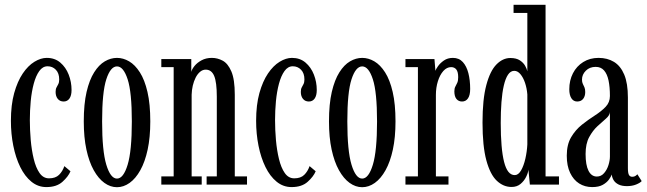

<svg xmlns="http://www.w3.org/2000/svg" viewBox="-20 -770 2700 801"><path d="M173.5 10.5Q138.5 10.5 111 -12Q83.5 -34.5 64.5 -73.2Q45.5 -112 35.5 -161.8Q25.5 -211.5 25.5 -266Q25.5 -332.5 39.2 -381.8Q53 -431 75 -463.5Q97 -496 123.5 -512.2Q150 -528.5 175 -528.5Q208.5 -528.5 231.5 -509Q254.5 -489.5 266.5 -458.8Q278.5 -428 278.5 -394.5Q278.5 -371.5 269.8 -359Q261 -346.5 245.5 -346.5Q230 -346.5 221 -357.5Q212 -368.5 212 -386.5Q212 -398.5 215.8 -405.2Q219.5 -412 223.2 -419.2Q227 -426.5 227 -438.5Q227 -464.5 213 -479Q199 -493.5 178.5 -493.5Q158 -493.5 143.8 -473.5Q129.5 -453.5 120.8 -420.8Q112 -388 108.2 -348.2Q104.5 -308.5 104.5 -269Q104.5 -228.5 108.2 -185.8Q112 -143 120.8 -106.8Q129.5 -70.5 145 -48.2Q160.5 -26 184.5 -26Q211.5 -26 226.2 -40.5Q241 -55 248.5 -77L274 -55.5Q265 -33.5 240.5 -11.5Q216 10.5 173.5 10.5Z M468 11Q440.5 11 415.5 -7Q390.5 -25 371 -60Q351.5 -95 340.5 -146Q329.5 -197 329.5 -263.5Q329.5 -336 341.2 -386.5Q353 -437 372.8 -468.2Q392.5 -499.5 417.2 -514Q442 -528.5 468 -528.5Q494 -528.5 518.8 -514Q543.5 -499.5 563.5 -468.2Q583.5 -437 595.2 -386.5Q607 -336 607 -263.5Q607 -197 596 -146Q585 -95 565.5 -60Q546 -25 520.8 -7Q495.5 11 468 11ZM468 -25Q495 -25 512.5 -82.8Q530 -140.5 530 -263.5Q530 -385.5 512.5 -439.2Q495 -493 468 -493Q441 -493 423.5 -439.2Q406 -385.5 406 -263.5Q406 -140.5 423.5 -82.8Q441 -25 468 -25Z M653 0V-34H704.5V-490H653V-523.5H778V-470Q780.5 -481 791.5 -494.8Q802.5 -508.5 821 -518.5Q839.5 -528.5 864 -528.5Q887.5 -528.5 909.2 -516.8Q931 -505 945.2 -472Q959.5 -439 959.5 -374.5V-34H1010.5V0H842V-34H884.5V-366.5Q884.5 -427 873.5 -453.2Q862.5 -479.5 838 -479.5Q825.5 -479.5 814.8 -470.5Q804 -461.5 796.2 -446.2Q788.5 -431 784.2 -412.5Q780 -394 779.5 -375V-34H821.5V0Z M1196.5 10.5Q1161.5 10.5 1134 -12Q1106.5 -34.5 1087.5 -73.2Q1068.5 -112 1058.5 -161.8Q1048.5 -211.5 1048.5 -266Q1048.5 -332.5 1062.2 -381.8Q1076 -431 1098 -463.5Q1120 -496 1146.5 -512.2Q1173 -528.5 1198 -528.5Q1231.5 -528.5 1254.5 -509Q1277.5 -489.5 1289.5 -458.8Q1301.5 -428 1301.5 -394.5Q1301.5 -371.5 1292.8 -359Q1284 -346.5 1268.5 -346.5Q1253 -346.5 1244 -357.5Q1235 -368.5 1235 -386.5Q1235 -398.5 1238.8 -405.2Q1242.5 -412 1246.2 -419.2Q1250 -426.5 1250 -438.5Q1250 -464.5 1236 -479Q1222 -493.5 1201.5 -493.5Q1181 -493.5 1166.8 -473.5Q1152.5 -453.5 1143.8 -420.8Q1135 -388 1131.2 -348.2Q1127.5 -308.5 1127.5 -269Q1127.5 -228.5 1131.2 -185.8Q1135 -143 1143.8 -106.8Q1152.5 -70.5 1168 -48.2Q1183.5 -26 1207.5 -26Q1234.5 -26 1249.2 -40.5Q1264 -55 1271.5 -77L1297 -55.5Q1288 -33.5 1263.5 -11.5Q1239 10.5 1196.5 10.5Z M1491 11Q1463.5 11 1438.5 -7Q1413.5 -25 1394 -60Q1374.5 -95 1363.5 -146Q1352.5 -197 1352.5 -263.5Q1352.5 -336 1364.2 -386.5Q1376 -437 1395.8 -468.2Q1415.5 -499.5 1440.2 -514Q1465 -528.5 1491 -528.5Q1517 -528.5 1541.8 -514Q1566.5 -499.5 1586.5 -468.2Q1606.5 -437 1618.2 -386.5Q1630 -336 1630 -263.5Q1630 -197 1619 -146Q1608 -95 1588.5 -60Q1569 -25 1543.8 -7Q1518.5 11 1491 11ZM1491 -25Q1518 -25 1535.5 -82.8Q1553 -140.5 1553 -263.5Q1553 -385.5 1535.5 -439.2Q1518 -493 1491 -493Q1464 -493 1446.5 -439.2Q1429 -385.5 1429 -263.5Q1429 -140.5 1446.5 -82.8Q1464 -25 1491 -25Z M1671.5 0V-34H1723.5V-490H1671.5V-523.5H1792.5L1796.5 -474.5Q1798 -480.5 1807 -493.5Q1816 -506.5 1831.8 -517.5Q1847.5 -528.5 1869.5 -528.5Q1895 -528.5 1910.8 -511.2Q1926.5 -494 1934 -464.8Q1941.5 -435.5 1941.5 -399Q1941.5 -373 1932.5 -359.8Q1923.5 -346.5 1907.5 -346.5Q1893 -346.5 1884.2 -357.2Q1875.5 -368 1875.5 -389Q1875.5 -401.5 1879.8 -409Q1884 -416.5 1887.8 -425Q1891.5 -433.5 1891.5 -448Q1891.5 -470 1883.8 -480Q1876 -490 1862 -490Q1844 -490 1829.5 -473.8Q1815 -457.5 1806.8 -431Q1798.5 -404.5 1798.5 -374V-34H1851V0Z M2114 10Q2080 10 2052.5 -16Q2025 -42 2009 -101Q1993 -160 1993 -259Q1993 -355.5 2008.8 -414.8Q2024.5 -474 2051 -501Q2077.5 -528 2109 -528Q2134 -528 2148.8 -518.2Q2163.5 -508.5 2170.8 -495.5Q2178 -482.5 2180 -472.5V-716H2122.5V-750H2256V-34H2312V0H2190.5L2184.5 -62.5Q2183.5 -49.5 2175 -32.2Q2166.5 -15 2151.5 -2.5Q2136.5 10 2114 10ZM2127.5 -39.5Q2142.5 -39.5 2153.8 -59Q2165 -78.5 2171.8 -108.2Q2178.5 -138 2180 -167.5V-376Q2178 -401.5 2170.5 -424Q2163 -446.5 2151.2 -460.5Q2139.5 -474.5 2125.5 -474.5Q2110 -474.5 2099.2 -458.2Q2088.5 -442 2081.8 -412.8Q2075 -383.5 2072 -343.8Q2069 -304 2069 -257Q2069 -203.5 2072.5 -162.8Q2076 -122 2083 -94.5Q2090 -67 2101 -53.2Q2112 -39.5 2127.5 -39.5Z M2450.5 10.5Q2420 10.5 2396.2 -4.5Q2372.5 -19.5 2358.5 -48.8Q2344.5 -78 2344.5 -120.5Q2344.5 -167 2362.8 -197.8Q2381 -228.5 2407.8 -249.8Q2434.5 -271 2461.5 -288.2Q2488.5 -305.5 2506.5 -324.2Q2524.5 -343 2524.5 -369.5Q2524.5 -407 2518.8 -434.2Q2513 -461.5 2500 -476.2Q2487 -491 2465 -491Q2440 -491 2424 -475Q2408 -459 2408 -438Q2408 -427 2411.5 -420Q2415 -413 2418.2 -405.8Q2421.5 -398.5 2421.5 -386Q2421.5 -368.5 2412.8 -357.5Q2404 -346.5 2388 -346.5Q2372.5 -346.5 2363.8 -360Q2355 -373.5 2355 -397.5Q2355 -434.5 2370.2 -464.2Q2385.5 -494 2413.2 -511.2Q2441 -528.5 2477 -528.5Q2514 -528.5 2541.5 -511.8Q2569 -495 2584.2 -458.8Q2599.5 -422.5 2599.5 -363V-69Q2599.5 -47.5 2604 -40Q2608.5 -32.5 2617.5 -32.5Q2626 -32.5 2631.2 -36.2Q2636.5 -40 2639 -43L2657 -14.5Q2650.5 -7 2633.8 -0.2Q2617 6.5 2595.5 6.5Q2574.5 6.5 2560.8 -0.2Q2547 -7 2540.2 -18Q2533.5 -29 2532 -42Q2529.5 -33.5 2520.5 -21Q2511.5 -8.5 2494.8 1Q2478 10.5 2450.5 10.5ZM2470 -33.5Q2488 -33.5 2500.2 -47.8Q2512.5 -62 2518.5 -81.5Q2524.5 -101 2524.5 -117V-302.5Q2523.5 -288.5 2507.8 -275Q2492 -261.5 2472.5 -243.5Q2453 -225.5 2438 -198Q2423 -170.5 2423 -127.5Q2423 -81.5 2435.2 -57.5Q2447.5 -33.5 2470 -33.5Z"/></svg>

Font: Imbue Thin
Style: Regular
Weight: 400
Version: Version 1.102